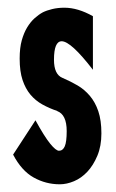

<svg xmlns="http://www.w3.org/2000/svg" viewBox="-20 -474 300 498"><path d="M72 -162Q95 -120 110 -101.5Q125 -83 133 -83Q143 -83 148 -94.5Q153 -106 153 -134Q153 -177 128 -186H129Q108 -193 90 -203Q72 -213 59 -228.5Q46 -244 38.5 -266.5Q31 -289 31 -322Q31 -350 36.5 -369.5Q42 -389 50.5 -403Q59 -417 69.5 -426.5Q80 -436 91 -442Q101 -447 115.5 -450.5Q130 -454 147 -454Q182 -454 221 -432V-293Q164 -367 140 -367Q120 -367 120 -319Q120 -281 142 -272Q163 -263 181 -252.5Q199 -242 213 -225.5Q227 -209 235 -185.5Q243 -162 243 -128Q243 -95 232.5 -70Q222 -45 206.5 -28.5Q191 -12 172 -4Q153 4 135 4Q99 4 67.5 -13.5Q36 -31 14 -73Z"/></svg>

Font: Fundamental  Brigade Condensed
Style: Regular
Weight: 400
Width: 3
Designer: Peter Wiegel, original typeface by Carl Albert Fahrenwaldt 1901
Foundry: Peter Wiegel
Version: Version 0.000 2012 initial release